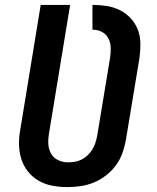

<svg xmlns="http://www.w3.org/2000/svg" viewBox="-20 -755 640 783"><path d="M255 8Q224 8 194 2.5Q164 -3 138.5 -17.5Q113 -32 94.5 -55Q76 -78 67 -106.5Q58 -135 57.5 -166Q57 -197 63 -228L146 -735H266L180 -212Q176 -190 177 -168.5Q178 -147 188 -129Q198 -111 217 -102Q236 -93 257 -93Q272 -93 286 -95.5Q300 -98 313 -104.5Q326 -111 337 -121.5Q348 -132 356 -144.5Q364 -157 368.5 -171Q373 -185 376 -199L429 -520Q432 -540 431.5 -560.5Q431 -581 422 -598.5Q413 -616 395.5 -625Q378 -634 357 -634V-735Q387 -735 415.5 -730.5Q444 -726 469 -713.5Q494 -701 513 -680.5Q532 -660 542 -634Q552 -608 552.5 -578.5Q553 -549 549 -520L493 -182Q488 -155 478.5 -129Q469 -103 452 -80Q435 -57 411.5 -39Q388 -21 362 -10.5Q336 0 309 4Q282 8 255 8Z"/></svg>

Font: Iosevka Curly Extended Oblique
Style: Bold
Weight: 700
Width: 7
Italic angle: -9°
Monospace: yes
Designer: Belleve Invis
Foundry: Belleve Invis
Version: Version 11.1.0; ttfautohint (v1.8.3)